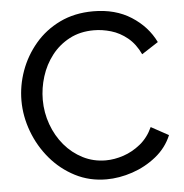

<svg xmlns="http://www.w3.org/2000/svg" viewBox="-52 -764 785 820"><g transform="rotate(-5 341.0 -354.0)"><path d="M39 -360Q39 -425 61.5 -487.5Q84 -550 127.5 -601.5Q171 -653 234 -683.5Q297 -714 377 -714Q472 -714 540 -670.5Q608 -627 641 -559L570 -513Q549 -558 516.5 -584.5Q484 -611 446.5 -622Q409 -633 373 -633Q314 -633 268.5 -609Q223 -585 192 -545Q161 -505 145.5 -455.5Q130 -406 130 -356Q130 -301 148.5 -250Q167 -199 200 -160Q233 -121 278 -98Q323 -75 376 -75Q413 -75 452 -88Q491 -101 525 -128.5Q559 -156 579 -200L654 -159Q632 -106 586 -69Q540 -32 483.5 -13Q427 6 372 6Q299 6 238 -25.5Q177 -57 132.5 -109.5Q88 -162 63.5 -227.5Q39 -293 39 -360Z"/></g></svg>

Font: Raleway Medium
Style: Regular
Weight: 500
Designer: Matt McInerney, Pablo Impallari, Rodrigo Fuenzalida
Foundry: Matt McInerney, Pablo Impallari, Rodrigo Fuenzalida
Version: Version 4.026